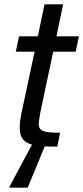

<svg xmlns="http://www.w3.org/2000/svg" viewBox="-20 -678 385 888"><path d="M167 -160Q159 -117 159 -105Q159 -80 180 -72Q201 -64 258 -64L245 0Q204 0 187 -1L108 190H24V185L128 -9Q98 -17 84.5 -36Q71 -55 71 -88Q71 -117 81 -163L140 -439H53L68 -510H155L186 -658H272L241 -510H345L330 -439H226Z"/></svg>

Font: Saira Semi Condensed
Style: Italic
Weight: 400
Width: 4
Italic angle: -12°
Designer: Hector Gatti with collaboration of the Omnibus-Type team
Foundry: Omnibus-Type
Version: Version 1.001; ttfautohint (v1.8)